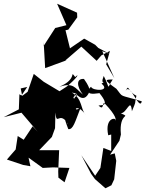

<svg xmlns="http://www.w3.org/2000/svg" viewBox="-70 -952 780 1029"><path d="M243 0 242 -33 247 -147H140L208 -218L225 -265L227 -349C234 -272 245 -359 293 -292C293 -271 288 -332 270 -363C275 -335 269 -329 296 -260C322 -256 332 -298 362 -375C316 -343 337 -409 389 -337C361 -366 373 -423 315 -456C374 -446 321 -438 326 -413C331 -449 296 -434 236 -488C332 -407 326 -434 333 -445C329 -469 376 -381 410 -462C391 -440 478 -454 462 -454C526 -376 469 -391 458 -386C490 -356 475 -406 491 -398C555 -331 553 -308 547 -306C559 -323 489 -327 510 -227L526 -231V-143L484 -159L468 -52L440 -10L366 -120L418 -21L439 8L495 57L527 41L542 9L553 -90L545 -130L520 -123L570 -198L578 -231C566 -355 637 -318 577 -345C610 -344 630 -433 637 -356C664 -421 648 -381 661 -439C611 -463 623 -506 603 -464C627 -516 677 -353 690 -409C561 -448 594 -426 554 -476C484 -526 492 -525 534 -526C499 -474 524 -471 486 -545C463 -488 507 -525 474 -504C526 -461 425 -464 418 -487C393 -469 430 -459 380 -529C338 -532 340 -490 374 -445C331 -482 323 -511 248 -487C350 -529 300 -581 333 -539C359 -564 343 -533 286 -487L249 -463L164 -514L111 -556L78 -460L49 -438L41 -478L76 -486L45 -440L34 -447L31 -366L-50 -324L45 -348L132 -246L105 -275L57 -203L25 -223L14 -151L-33 -97L54 -68L93 -61L83 -107L159 -52L215 -55L302 -52L276 25ZM516 -664 457 -695 440 -712 381 -745 305 -693 281 -790 296 -793 344 -859 343 -884 236 -932 286 -817 226 -802 164 -706V-727L172 -587L287 -629L280 -628L366 -702L448 -626L473 -655L519 -679L499 -607L543 -533L478 -678Z"/></svg>

Font: Hussar Lance
Style: ExBd
Weight: 700
Foundry: Cannot Into Space Fonts, PlusOne Fonts
Version: Version 2.270